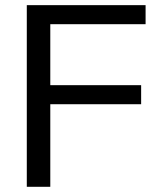

<svg xmlns="http://www.w3.org/2000/svg" viewBox="-20 -718 604 738"><path d="M539.6 -698.2V-625H173.3V-390.6H522.5V-317.4H173.3V0H83V-698.2Z"/></svg>

Font: Sansation
Style: Regular
Weight: 400
Designer: Bernd Montag
Version: Version 1.301